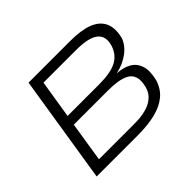

<svg xmlns="http://www.w3.org/2000/svg" viewBox="-148 -944 1182 1182"><g transform="rotate(-45 443.5 -352.5)"><path d="M96 0 208 -705H572Q666 -705 724 -682.5Q782 -660 804 -613Q826 -566 808 -493Q790 -444 743.5 -410Q697 -376 635 -362L636 -361Q688 -358 725 -337Q762 -316 776.5 -272.5Q791 -229 774 -159Q756 -102 715 -67.5Q674 -33 609 -16.5Q544 0 457 0ZM181 -65H469Q486 -65 511.5 -65.5Q537 -66 566 -71Q595 -76 622 -88Q649 -100 669.5 -121.5Q690 -143 699 -178Q711 -227 700.5 -256.5Q690 -286 663 -300Q636 -314 600.5 -319.5Q565 -325 526 -325H222ZM233 -390H506Q607 -390 659 -417Q711 -444 730 -505Q750 -573 707.5 -606.5Q665 -640 557 -640H273Z"/></g></svg>

Font: Nunito Sans 7pt Expanded Light
Style: Italic
Weight: 300
Width: 7
Italic angle: -9°
Designer: Vernon Adams
Foundry: Vernon Adams
Version: Version 3.101;gftools[0.9.27]